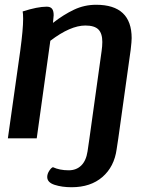

<svg xmlns="http://www.w3.org/2000/svg" viewBox="-20 -580 649 805"><path d="M532 -420Q532 -406 528 -372L476 0L469 46Q459 119 409.5 162Q360 205 280 205Q240 205 209 195Q178 185 178 162Q178 149 186.5 136Q195 123 202 121Q230 134 268 134Q300 134 320.5 114Q341 94 347 55L355 0L406 -366Q409 -387 409 -404Q409 -440 392.5 -456.5Q376 -473 338 -473Q275 -473 191 -409L134 0H13L65 -368Q77 -457 77 -501Q77 -523 75 -532Q137 -552 176 -552Q191 -552 198 -543.5Q205 -535 205 -516Q205 -510 203 -494L202 -484Q247 -519 290.5 -539.5Q334 -560 383 -560Q532 -560 532 -420Z"/></svg>

Font: Krub SemiBold
Style: Italic
Weight: 600
Italic angle: -8°
Designer: Ekaluck Peanpanawate
Foundry: Cadson Demak Co.,Ltd.
Version: Version 1.000; ttfautohint (v1.6)